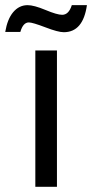

<svg xmlns="http://www.w3.org/2000/svg" viewBox="-46 -718 354 738"><path d="M60.1 -698.2Q84.5 -698.2 128.9 -679.7Q173.3 -661.1 192.9 -661.1Q218.3 -661.1 230 -698.2H288.1Q273.4 -594.2 199.2 -594.2Q177.2 -594.2 128.9 -612.8Q79.1 -631.8 64.9 -631.8Q42.5 -631.8 32.2 -595.2H-25.9Q-17.6 -644.5 4.4 -670.9Q27.3 -698.2 60.1 -698.2ZM172.9 -523.9V0H89.8V-523.9Z"/></svg>

Font: Miedinger*
Style: Book
Weight: 400
Version: Version 001.000